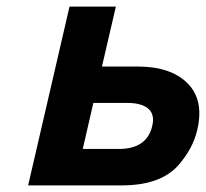

<svg xmlns="http://www.w3.org/2000/svg" viewBox="-20 -560 622 580"><path d="M396 -359Q496 -359 546.5 -308.5Q597 -258 576 -168Q563 -111 518 -60Q464 0 348 0H65L190 -540H330L288 -359ZM440 -180Q448 -215 427.5 -232Q407 -249 366 -249H262L230 -110H339Q424 -110 440 -180Z"/></svg>

Font: Miedinger
Style: Bold-Italic
Weight: 700
Italic angle: -13°
Version: Version 001.000